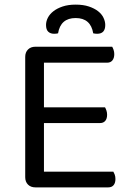

<svg xmlns="http://www.w3.org/2000/svg" viewBox="-20 -810 571 830"><path d="M133 0Q113 0 101 -12Q89 -24 89 -44V-564Q89 -584 101 -596Q113 -608 133 -608H465Q468 -603 471 -594.5Q474 -586 474 -576Q474 -559 466 -549Q458 -539 443 -539H170V-346H434Q437 -341 440 -332.5Q443 -324 443 -314Q443 -297 435 -287.5Q427 -278 412 -278H170V-68H470Q473 -63 476 -55Q479 -47 479 -36Q479 -19 471 -9.5Q463 0 448 0ZM307 -732Q242 -732 231 -666Q227 -665 223 -664.5Q219 -664 214 -664Q198 -664 188.5 -673Q179 -682 179 -702Q179 -718 187 -733.5Q195 -749 211 -761.5Q227 -774 251 -782Q275 -790 307 -790Q340 -790 364 -782Q388 -774 404 -761.5Q420 -749 427.5 -733Q435 -717 435 -702Q435 -664 400 -664Q391 -664 383 -666Q372 -732 307 -732Z"/></svg>

Font: Baloo Chettan 2
Style: Regular
Weight: 400
Designer: Maithili Shingre, Unnati Kotecha and Ek Type
Foundry: Ek Type
Version: Version 1.640;hotconv 1.0.111;makeotfexe 2.5.65597; ttfautoh